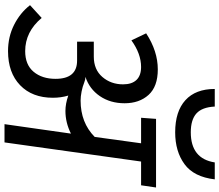

<svg xmlns="http://www.w3.org/2000/svg" viewBox="-82 -914 996 873"><g transform="rotate(90 416.5 -478.0)"><path d="M823 -621H715L628 0H545L588 -302Q538 -277 485 -277Q452 -277 415 -290Q425 -257 425 -220Q425 -126 368 -71Q311 -16 213 -16Q148 -16 93.5 -43.5Q39 -71 4 -116L62 -169Q125 -94 213 -94Q275 -94 307 -132.5Q339 -171 339 -232Q339 -330 256 -330H170V-406H238Q297 -406 330.5 -445Q364 -484 364 -539Q364 -579 344 -600Q324 -621 285 -621Q225 -621 164 -577L132 -644Q213 -697 296 -697Q374 -697 412 -655Q450 -613 450 -546Q450 -481 417.5 -433.5Q385 -386 330 -368Q342 -368 351 -364Q355 -362 357 -362Q374 -355 396.5 -350.5Q419 -346 438 -346Q538 -346 603 -410L632 -621H516L521 -689H833ZM385 -956H465Q468 -898 496.5 -872.5Q525 -847 582 -847Q702 -847 719 -956H796Q785 -861 727 -818.5Q669 -776 582 -776Q487 -776 436 -822.5Q385 -869 385 -956Z"/></g></svg>

Font: FiraGO
Style: Italic
Weight: 400
Italic angle: -8°
Designer: bBox Type GmbH
Foundry: bBox Type GmbH
Version: Version 1.001